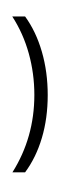

<svg xmlns="http://www.w3.org/2000/svg" viewBox="-20 -937 394 1228"><path d="M140.6 165H59.6Q199.7 -57.6 199.7 -330.1Q199.7 -466.3 164.1 -595Q128.4 -723.6 58.6 -831.5H140.6Q210.4 -735.4 247.8 -606Q285.2 -476.6 285.2 -329.1Q285.2 -180.7 247.8 -54.9Q210.4 70.8 140.6 165ZM90.3 -917ZM93.3 -622.1ZM156.2 271Z"/></svg>

Font: Noto Sans Bengali UI
Style: Regular
Weight: 400
Designer: Monotype Design Team
Foundry: Monotype Imaging Inc.
Version: Version 1.03 uh